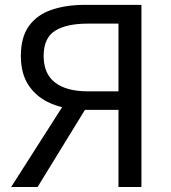

<svg xmlns="http://www.w3.org/2000/svg" viewBox="-20 -753 690 773"><path d="M457 0V-310.8H305.7Q238.7 -313.6 183.8 -337Q129 -360.4 96.5 -407.5Q64 -454.7 64 -527.7Q64 -603.7 96.8 -648.8Q129.6 -693.9 187.9 -713.6Q246.2 -733.4 320.3 -733.4H549.4V0ZM333.7 -385.3H457V-657.9H333.7Q247.7 -657.9 201.7 -629.1Q155.7 -600.2 155.7 -527.7Q155.7 -456.2 201.7 -420.7Q247.7 -385.3 333.7 -385.3ZM24.8 0 264.4 -375.3 337.2 -335.4 131.2 0Z"/></svg>

Font: Noto Sans HK Thin
Style: Regular
Weight: 100
Designer: Ryoko NISHIZUKA 西塚涼子 (kana, bopomofo & ideographs); Paul D. Hunt (Latin, Greek & Cyrillic); Sandoll Communications 산돌커뮤니
Foundry: Adobe
Version: Version 2.004-H2;hotconv 1.0.118;makeotfexe 2.5.65603